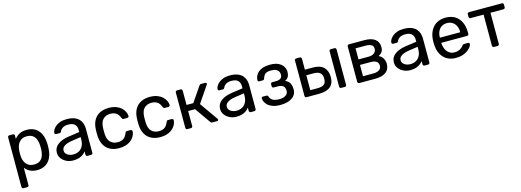

<svg xmlns="http://www.w3.org/2000/svg" viewBox="-3 -1415 6751 2490"><g transform="rotate(-15 3372.5 -170.0)"><path d="M98 190Q87.8 190 81.4 183.6Q75.1 177.3 75.1 167.1V-497.1Q75.1 -507.3 81.4 -513.6Q87.8 -520 98 -520H143.7Q153.9 -520 160.2 -513.6Q166.6 -507.3 166.6 -497.1V-453.2Q191.2 -486.3 231 -508.2Q270.7 -530 330.9 -530Q387.1 -530 426.5 -511Q465.9 -492 491.6 -459.2Q517.2 -426.4 530.2 -384.1Q543.1 -341.7 544.5 -294.1Q545.5 -277.8 545.5 -260Q545.5 -242.2 544.5 -225.7Q543.3 -178.9 530.4 -136.6Q517.4 -94.3 491.8 -61.4Q466.1 -28.6 426.6 -9.3Q387.1 10 330.9 10Q272.6 10 233.3 -11.3Q194.1 -32.6 169.4 -65.4V167.1Q169.4 177.3 163.1 183.6Q156.7 190 146.5 190ZM310.4 -70.7Q361.9 -70.7 391.4 -93.1Q420.9 -115.6 434 -152.1Q447 -188.7 449 -231.1Q450.4 -260 449 -288.9Q447 -331.3 434 -367.9Q420.9 -404.4 391.4 -426.9Q361.9 -449.3 310.4 -449.3Q260.7 -449.3 230.2 -426.1Q199.7 -402.8 185.5 -367.5Q171.2 -332.1 169.4 -295.4Q168.4 -279.1 168.4 -256.9Q168.4 -234.7 169.4 -218.2Q170.4 -182.7 185.7 -148.9Q200.9 -115.2 231.7 -92.9Q262.6 -70.7 310.4 -70.7Z M815.1 10Q765.4 10 724.3 -10.2Q683.1 -30.4 658.2 -64.3Q633.3 -98.3 633.3 -140.9Q633.3 -209.8 689.2 -250.9Q745 -292 835.3 -304.9L983.5 -326V-354.6Q983.5 -402.6 956.3 -429.6Q929 -456.6 867.4 -456.6Q822.5 -456.6 794.9 -438.9Q767.3 -421.3 755.7 -392.6Q749.6 -378.3 735 -378.3H690.1Q678.5 -378.3 673.2 -384.7Q667.9 -391.1 668.1 -400.3Q668.3 -415.3 679.7 -437.1Q691 -458.9 714.8 -480.1Q738.6 -501.3 776.3 -515.6Q814 -530 867.7 -530Q928.4 -530 969.2 -514.3Q1009.9 -498.6 1033.6 -472.7Q1057.2 -446.8 1067.7 -414Q1078.1 -381.3 1078.1 -347.3V-22.9Q1078.1 -12.7 1071.7 -6.4Q1065.3 0 1055.1 0H1008.5Q998.3 0 991.9 -6.4Q985.6 -12.7 985.6 -22.9V-66.4Q973.2 -48 951.3 -30.7Q929.4 -13.3 896.3 -1.7Q863.2 10 815.1 10ZM836.2 -64.9Q877.3 -64.9 910.9 -82.6Q944.5 -100.4 964.3 -137.4Q984.1 -174.4 984.1 -230.4V-258.3L868.2 -241.2Q796.7 -231.1 760.9 -207.3Q725.1 -183.5 725.1 -148.1Q725.1 -120 741.3 -101.7Q757.6 -83.4 783.2 -74.2Q808.7 -64.9 836.2 -64.9Z M1432 10Q1360.9 10 1309.4 -17.3Q1258 -44.6 1230.2 -96.4Q1202.3 -148.3 1199.9 -219.8Q1198.9 -235 1198.9 -259.8Q1198.9 -284.6 1199.9 -300Q1202.3 -372.4 1230.1 -423.9Q1257.8 -475.4 1309.3 -502.7Q1360.9 -530 1432 -530Q1489.9 -530 1531.6 -514Q1573.2 -498 1600 -472.8Q1626.8 -447.6 1640.5 -418.9Q1654.1 -390.1 1655.1 -364.4Q1656.1 -354.3 1648.8 -347.9Q1641.6 -341.5 1632.2 -341.5H1584.3Q1574.1 -341.5 1569.2 -346.2Q1564.3 -350.9 1559.3 -362.3Q1540.9 -411.3 1509.9 -431Q1478.8 -450.8 1432.9 -450.8Q1373.4 -450.8 1335.7 -413.9Q1298.1 -377 1295.4 -295Q1293.6 -258.5 1295.4 -224.8Q1298.2 -142.4 1335.8 -105.8Q1373.4 -69.2 1432.9 -69.2Q1479.4 -69.2 1510.3 -89Q1541.1 -108.7 1559.3 -157.7Q1564.1 -169.1 1569.1 -173.8Q1574.1 -178.5 1584.3 -178.5H1632.2Q1641.6 -178.5 1648.8 -172.1Q1656.1 -165.7 1655.1 -155.6Q1654.1 -135.2 1645.8 -113Q1637.6 -90.7 1620.3 -68.6Q1603.1 -46.4 1577.2 -28.8Q1551.3 -11.2 1514.9 -0.6Q1478.5 10 1432 10Z M1984 10Q1912.9 10 1861.4 -17.3Q1810 -44.6 1782.2 -96.4Q1754.3 -148.3 1751.9 -219.8Q1750.9 -235 1750.9 -259.8Q1750.9 -284.6 1751.9 -300Q1754.3 -372.4 1782.1 -423.9Q1809.8 -475.4 1861.3 -502.7Q1912.9 -530 1984 -530Q2041.9 -530 2083.6 -514Q2125.2 -498 2152 -472.8Q2178.8 -447.6 2192.5 -418.9Q2206.1 -390.1 2207.1 -364.4Q2208.1 -354.3 2200.8 -347.9Q2193.6 -341.5 2184.2 -341.5H2136.3Q2126.1 -341.5 2121.2 -346.2Q2116.3 -350.9 2111.3 -362.3Q2092.9 -411.3 2061.9 -431Q2030.8 -450.8 1984.9 -450.8Q1925.4 -450.8 1887.7 -413.9Q1850.1 -377 1847.4 -295Q1845.6 -258.5 1847.4 -224.8Q1850.2 -142.4 1887.8 -105.8Q1925.4 -69.2 1984.9 -69.2Q2031.4 -69.2 2062.3 -89Q2093.1 -108.7 2111.3 -157.7Q2116.1 -169.1 2121.1 -173.8Q2126.1 -178.5 2136.3 -178.5H2184.2Q2193.6 -178.5 2200.8 -172.1Q2208.1 -165.7 2207.1 -155.6Q2206.1 -135.2 2197.8 -113Q2189.6 -90.7 2172.3 -68.6Q2155.1 -46.4 2129.2 -28.8Q2103.3 -11.2 2066.9 -0.6Q2030.5 10 1984 10Z M2349.2 0Q2339 0 2332.6 -6.4Q2326.3 -12.7 2326.3 -22.9V-497.1Q2326.3 -507.3 2332.6 -513.6Q2339 -520 2349.2 -520H2395.8Q2406 -520 2412.4 -513.6Q2418.7 -507.3 2418.7 -497.1V-305.3H2509.8L2645.4 -504.6Q2649.8 -511.9 2656 -515.9Q2662.2 -520 2671.9 -520H2724.2Q2733.4 -520 2739.2 -515.8Q2744.9 -511.7 2744.9 -504.1Q2744.9 -501.8 2743.4 -498.5Q2741.9 -495.2 2739.9 -491.6L2590.2 -270.9L2760.1 -28.9Q2764.9 -22.9 2764.9 -15.9Q2764.9 -8.3 2759.5 -4.2Q2754.1 0 2744.9 0H2684.4Q2674.9 0 2668.7 -3.8Q2662.5 -7.6 2657.5 -14.6L2511.3 -223.8H2418.7V-22.9Q2418.7 -12.7 2412.4 -6.4Q2406 0 2395.8 0Z M3007.1 10Q2957.4 10 2916.3 -10.2Q2875.1 -30.4 2850.2 -64.3Q2825.3 -98.3 2825.3 -140.9Q2825.3 -209.8 2881.2 -250.9Q2937 -292 3027.3 -304.9L3175.5 -326V-354.6Q3175.5 -402.6 3148.3 -429.6Q3121 -456.6 3059.4 -456.6Q3014.5 -456.6 2986.9 -438.9Q2959.3 -421.3 2947.7 -392.6Q2941.6 -378.3 2927 -378.3H2882.1Q2870.5 -378.3 2865.2 -384.7Q2859.9 -391.1 2860.1 -400.3Q2860.3 -415.3 2871.7 -437.1Q2883 -458.9 2906.8 -480.1Q2930.6 -501.3 2968.3 -515.6Q3006 -530 3059.7 -530Q3120.4 -530 3161.2 -514.3Q3201.9 -498.6 3225.6 -472.7Q3249.2 -446.8 3259.7 -414Q3270.1 -381.3 3270.1 -347.3V-22.9Q3270.1 -12.7 3263.7 -6.4Q3257.3 0 3247.1 0H3200.5Q3190.3 0 3183.9 -6.4Q3177.6 -12.7 3177.6 -22.9V-66.4Q3165.2 -48 3143.3 -30.7Q3121.4 -13.3 3088.3 -1.7Q3055.2 10 3007.1 10ZM3028.2 -64.9Q3069.3 -64.9 3102.9 -82.6Q3136.5 -100.4 3156.3 -137.4Q3176.1 -174.4 3176.1 -230.4V-258.3L3060.2 -241.2Q2988.7 -231.1 2952.9 -207.3Q2917.1 -183.5 2917.1 -148.1Q2917.1 -120 2933.3 -101.7Q2949.6 -83.4 2975.2 -74.2Q3000.7 -64.9 3028.2 -64.9Z M3595.2 10Q3535.9 10 3495.5 -4.4Q3455.2 -18.7 3430.8 -41.3Q3406.3 -63.9 3395 -88.5Q3383.8 -113.2 3383 -134.4Q3382.6 -143 3388.6 -148.4Q3394.6 -153.8 3403.1 -153.8H3449.7Q3459.4 -153.8 3465.2 -149.4Q3471.1 -145 3474.4 -134.5Q3486.1 -95.6 3519.9 -80.6Q3553.7 -65.6 3602.9 -65.6Q3635 -65.6 3661.9 -74.4Q3688.8 -83.2 3704.4 -101.9Q3720.1 -120.6 3720.1 -149.1Q3720.1 -190.1 3696.8 -211Q3673.4 -231.9 3623.9 -231.9H3569.3Q3559.5 -231.9 3553.5 -238.1Q3547.5 -244.3 3547.5 -253.9V-280.9Q3547.5 -290.5 3553.5 -296.7Q3559.5 -302.9 3569.3 -302.9H3618.2Q3659.1 -302.9 3681.1 -318.8Q3703.1 -334.7 3703.1 -370.3Q3703.1 -391.3 3693 -410.3Q3682.9 -429.3 3659.6 -441.7Q3636.2 -454 3594.8 -454Q3536.8 -454 3513.5 -434.3Q3490.2 -414.7 3479.7 -376.8Q3476.4 -366.3 3470.6 -361.9Q3464.7 -357.5 3455 -357.5H3409.5Q3400.9 -357.5 3395.1 -362.9Q3389.3 -368.3 3389.4 -376.9Q3390.2 -407.1 3402.8 -434.3Q3415.4 -461.4 3440.6 -483.3Q3465.9 -505.1 3504.3 -517.6Q3542.7 -530 3595.2 -530Q3669.7 -530 3713.2 -507Q3756.7 -484.1 3775.6 -450.6Q3794.5 -417.1 3794.5 -384.1Q3794.5 -345.1 3781.5 -319.2Q3768.6 -293.3 3733.2 -275.4Q3778.4 -257.8 3795.3 -223.8Q3812.2 -189.7 3813 -144.9Q3813.8 -93.4 3785.7 -59.1Q3757.5 -24.7 3708.1 -7.3Q3658.6 10 3595.2 10Z M3949.2 0Q3939 0 3932.6 -6.4Q3926.3 -12.7 3926.3 -22.9V-497.1Q3926.3 -507.3 3932.6 -513.6Q3939 -520 3949.2 -520H3996.7Q4006.9 -520 4013.3 -513.6Q4019.7 -507.3 4019.7 -497.1V-350.3H4124.1Q4225.7 -350.3 4272.7 -302.1Q4319.6 -253.9 4319.6 -171.8Q4319.6 -84 4267.8 -42Q4215.9 0 4111.9 0ZM4018.7 -75.1H4115.4Q4176.1 -75.1 4203.9 -96.7Q4231.8 -118.2 4231.8 -171.8Q4231.8 -223.8 4204.7 -249.5Q4177.7 -275.3 4115.4 -275.3H4018.7ZM4414.2 0Q4404.1 0 4397.7 -6.4Q4391.3 -12.7 4391.3 -22.9V-497.1Q4391.3 -507.3 4397.7 -513.6Q4404.1 -520 4414.2 -520H4461.6Q4471.8 -520 4478.2 -513.6Q4484.6 -507.3 4484.6 -497.1V-22.9Q4484.6 -12.7 4478.2 -6.4Q4471.8 0 4461.6 0Z M4657.2 0Q4647 0 4640.6 -6.4Q4634.3 -12.7 4634.3 -22.9V-497.1Q4634.3 -507.3 4640.6 -513.6Q4647 -520 4657.2 -520H4865.4Q4959.1 -520 5006.6 -482.1Q5054.1 -444.1 5054.1 -380.3Q5054.1 -335.3 5037.1 -312.1Q5020 -288.9 4988.6 -272.7Q5026.6 -257.3 5046.3 -221.7Q5066 -186 5066 -147.6Q5066 -76.4 5015.2 -38.2Q4964.5 0 4873.2 0ZM4725.8 -72.8H4864.9Q4912.7 -72.8 4942.6 -91.6Q4972.4 -110.4 4972.4 -148.2Q4972.4 -188.4 4945.4 -206.5Q4918.4 -224.6 4864.9 -224.6H4725.8ZM4725.8 -298.7H4859.2Q4907.2 -298.7 4935.8 -319.9Q4964.3 -341.2 4964.3 -378.9Q4964.3 -417.5 4935.7 -432.3Q4907.1 -447.2 4859.2 -447.2H4725.8Z M5340.1 10Q5290.4 10 5249.3 -10.2Q5208.1 -30.4 5183.2 -64.3Q5158.3 -98.3 5158.3 -140.9Q5158.3 -209.8 5214.2 -250.9Q5270 -292 5360.3 -304.9L5508.5 -326V-354.6Q5508.5 -402.6 5481.3 -429.6Q5454 -456.6 5392.4 -456.6Q5347.5 -456.6 5319.9 -438.9Q5292.3 -421.3 5280.7 -392.6Q5274.6 -378.3 5260 -378.3H5215.1Q5203.5 -378.3 5198.2 -384.7Q5192.9 -391.1 5193.1 -400.3Q5193.3 -415.3 5204.7 -437.1Q5216 -458.9 5239.8 -480.1Q5263.6 -501.3 5301.3 -515.6Q5339 -530 5392.7 -530Q5453.4 -530 5494.2 -514.3Q5534.9 -498.6 5558.6 -472.7Q5582.2 -446.8 5592.7 -414Q5603.1 -381.3 5603.1 -347.3V-22.9Q5603.1 -12.7 5596.7 -6.4Q5590.3 0 5580.1 0H5533.5Q5523.3 0 5516.9 -6.4Q5510.6 -12.7 5510.6 -22.9V-66.4Q5498.2 -48 5476.3 -30.7Q5454.4 -13.3 5421.3 -1.7Q5388.2 10 5340.1 10ZM5361.2 -64.9Q5402.3 -64.9 5435.9 -82.6Q5469.5 -100.4 5489.3 -137.4Q5509.1 -174.4 5509.1 -230.4V-258.3L5393.2 -241.2Q5321.7 -231.1 5285.9 -207.3Q5250.1 -183.5 5250.1 -148.1Q5250.1 -120 5266.3 -101.7Q5282.6 -83.4 5308.2 -74.2Q5333.7 -64.9 5361.2 -64.9Z M5954.5 10Q5851.1 10 5790.3 -53.7Q5729.4 -117.4 5722.9 -227.3Q5722.1 -239.9 5722.1 -260.6Q5722.1 -281.3 5722.9 -293.6Q5727.4 -365 5756 -418.3Q5784.6 -471.6 5835.1 -500.8Q5885.6 -530 5954.3 -530Q6029.6 -530 6081.2 -497.8Q6132.8 -465.6 6160.1 -406.9Q6187.3 -348.3 6187.3 -269.4V-251.6Q6187.3 -241.4 6180.5 -235Q6173.7 -228.6 6163.6 -228.6H5818.4Q5818.4 -228.4 5818.4 -225Q5818.4 -221.6 5818.4 -219.6Q5820.1 -179.3 5836.2 -143.8Q5852.2 -108.4 5882.4 -86.3Q5912.5 -64.3 5954.1 -64.3Q5990.2 -64.3 6014.2 -75.2Q6038.2 -86.2 6052.8 -99.6Q6067.5 -113.1 6072.5 -120.5Q6081.5 -132.7 6086.7 -135.2Q6091.9 -137.7 6103.1 -137.7H6151.5Q6160.7 -137.7 6167.2 -132.2Q6173.7 -126.6 6172.7 -117.4Q6171.7 -102.4 6156.8 -80.8Q6141.9 -59.2 6114.2 -38.2Q6086.5 -17.3 6046.1 -3.7Q6005.6 10 5954.5 10ZM5818.4 -297.6H6091.8V-301Q6091.8 -345.7 6075.5 -380.9Q6059.3 -416 6028.3 -436.3Q5997.4 -456.6 5954.3 -456.6Q5911.2 -456.6 5880.7 -436.3Q5850.2 -416 5834.3 -380.9Q5818.4 -345.7 5818.4 -301Z M6465.9 0Q6455.7 0 6449.3 -6.4Q6442.9 -12.7 6442.9 -22.9V-440.1H6269.3Q6259.1 -440.1 6252.7 -446.4Q6246.4 -452.8 6246.4 -463V-497.1Q6246.4 -507.3 6252.7 -513.6Q6259.1 -520 6269.3 -520H6709.1Q6719.2 -520 6725.6 -513.6Q6732 -507.3 6732 -497.1V-463Q6732 -452.8 6725.6 -446.4Q6719.2 -440.1 6709.1 -440.1H6535.4V-22.9Q6535.4 -12.7 6529.1 -6.4Q6522.7 0 6512.5 0Z"/></g></svg>

Font: Rubik Light
Style: Regular
Weight: 300
Designer: Hubert and Fischer
Foundry: Hubert and Fischer
Version: Version 2.300;gftools[0.9.30]